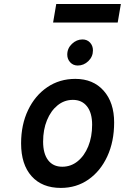

<svg xmlns="http://www.w3.org/2000/svg" viewBox="-20 -910 613 942"><path d="M278.5 12Q186.5 12 135 -45.5Q83.5 -103 83.5 -206.5Q83.5 -298.5 117.8 -370Q152 -441.5 212 -482.2Q272 -523 349.5 -523Q437 -523 488.5 -465Q540 -407 540 -309Q540 -215.5 506.5 -143Q473 -70.5 414 -29.2Q355 12 278.5 12ZM285.5 -92Q328 -92 361 -118.8Q394 -145.5 413 -192Q432 -238.5 432 -298Q432 -356 407 -388Q382 -420 337.5 -420Q295.5 -420 262.5 -393.2Q229.5 -366.5 210.5 -320.2Q191.5 -274 191.5 -215Q191.5 -156.5 216 -124.2Q240.5 -92 285.5 -92ZM361.5 -588.5Q339 -588.5 324.5 -604.2Q310 -620 310 -642Q310 -673 333 -694.8Q356 -716.5 384.5 -716.5Q407.5 -716.5 421.8 -701Q436 -685.5 436 -663Q436 -632 413.5 -610.2Q391 -588.5 361.5 -588.5ZM240.5 -799.5 256 -890.5H573L557.5 -799.5Z"/></svg>

Font: Overpass SemiBold
Style: Italic
Weight: 600
Italic angle: -10°
Designer: Delve Withrington, Dave Bailey, Thomas Jockin
Foundry: Delve Fonts LLC
Version: Version 4.000